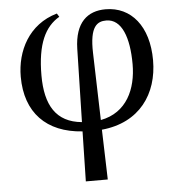

<svg xmlns="http://www.w3.org/2000/svg" viewBox="-55 -597 826 889"><g transform="rotate(-5 358.5 -153.0)"><path d="M308 240H410L403 8C580 -9 667 -136 667 -292C667 -450 587 -546 468 -546C385 -546 325 -498 322 -375L314 -35C194 -46 146 -129 146 -266C146 -414 185 -491 252 -530L242 -546C109 -508 50 -388 50 -269C50 -102 146 -3 313 8ZM393 -349C389 -475 426 -494 467 -494C539 -494 571 -405 571 -282C571 -167 524 -60 402 -37Z"/></g></svg>

Font: Noto Serif
Style: Regular
Weight: 400
Designer: Monotype Design Team
Foundry: Monotype Imaging Inc.
Version: Version 2.015